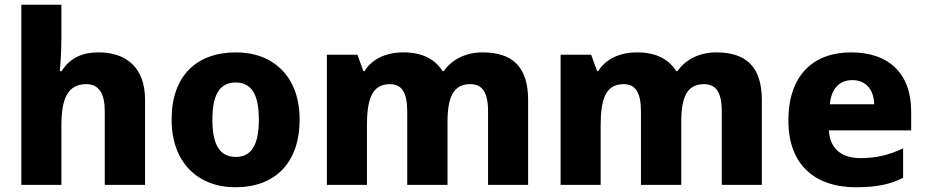

<svg xmlns="http://www.w3.org/2000/svg" viewBox="-20 -780 3908 810"><path d="M239 -628V-760H70V0H239V-250C239 -363 265 -425 344 -425C397 -425 422 -386 422 -311V0H592V-358C592 -499 509 -559 396 -559C329 -559 276 -537 240 -480H232C235 -507 239 -558 239 -628Z M1244 -276C1244 -458 1132 -559 976 -559C807 -559 704 -458 704 -276C704 -93 816 10 973 10C1141 10 1244 -93 1244 -276ZM876 -276C876 -377 905 -432 974 -432C1044 -432 1072 -377 1072 -276C1072 -174 1044 -118 975 -118C904 -118 876 -174 876 -276Z M2016 -559C1947 -559 1888 -531 1852 -480H1847C1815 -530 1763 -559 1682 -559C1604 -559 1547 -528 1518 -480H1513L1488 -549H1359V0H1528V-250C1528 -363 1550 -425 1625 -425C1674 -425 1698 -391 1698 -310V0H1868V-266C1868 -368 1892 -425 1963 -425C2013 -425 2039 -394 2039 -310V0H2208V-358C2208 -499 2141 -559 2016 -559Z M3002 -559C2933 -559 2874 -531 2838 -480H2833C2801 -530 2749 -559 2668 -559C2590 -559 2533 -528 2504 -480H2499L2474 -549H2345V0H2514V-250C2514 -363 2536 -425 2611 -425C2660 -425 2684 -391 2684 -310V0H2854V-266C2854 -368 2878 -425 2949 -425C2999 -425 3025 -394 3025 -310V0H3194V-358C3194 -499 3127 -559 3002 -559Z M3571 -559C3413 -559 3306 -465 3306 -271C3306 -78 3426 10 3590 10C3681 10 3737 -3 3790 -30V-154C3730 -126 3678 -113 3609 -113C3525 -113 3480 -159 3477 -230H3824V-309C3824 -473 3727 -559 3571 -559ZM3576 -442C3636 -442 3667 -398 3668 -340H3481C3487 -408 3523 -442 3576 -442Z"/></svg>

Font: Noto Sans Lao UI ExtBd
Style: Regular
Weight: 800
Designer: Monotype Design Team
Foundry: Monotype Imaging Inc.
Version: Version 2.000